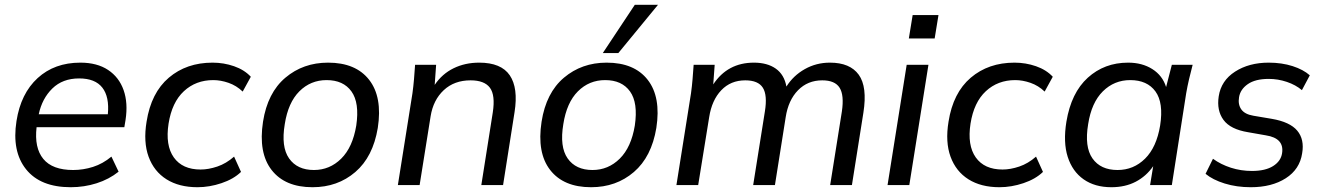

<svg xmlns="http://www.w3.org/2000/svg" viewBox="-20 -774 5534 803"><path d="M276 9Q149 9 89 -66Q29 -141 49 -268Q67 -383 137.5 -447.5Q208 -512 316 -512Q386 -512 432 -481.5Q478 -451 497 -397Q516 -343 505 -272L500 -242H133Q123 -156 161 -109.5Q199 -63 286 -63Q328 -63 369 -76Q410 -89 446 -119L476 -56Q436 -24 384 -7.5Q332 9 276 9ZM311 -446Q242 -446 199 -404Q156 -362 142 -296H431Q438 -369 408 -407.5Q378 -446 311 -446Z M806 9Q729 9 676.5 -24Q624 -57 601.5 -118.5Q579 -180 593 -265Q612 -386 686 -449Q760 -512 869 -512Q916 -512 959 -497Q1002 -482 1029 -453L995 -391Q969 -416 936 -427.5Q903 -439 872 -439Q799 -439 749 -392.5Q699 -346 685 -257Q671 -166 707 -115.5Q743 -65 819 -65Q852 -65 889 -77.5Q926 -90 959 -119L988 -55Q957 -25 906.5 -8Q856 9 806 9Z M1287 9Q1172 9 1116 -63Q1060 -135 1080 -265Q1099 -386 1173.5 -449Q1248 -512 1352 -512Q1468 -512 1524 -440Q1580 -368 1560 -239Q1540 -118 1466 -54.5Q1392 9 1287 9ZM1293 -63Q1359 -63 1407 -110.5Q1455 -158 1470 -249Q1484 -344 1450 -391.5Q1416 -439 1346 -439Q1279 -439 1232 -392Q1185 -345 1171 -255Q1155 -160 1189 -111.5Q1223 -63 1293 -63Z M1644 0 1705 -384Q1709 -413 1711.5 -443Q1714 -473 1716 -503H1804L1798 -419Q1829 -465 1877 -488.5Q1925 -512 1984 -512Q2076 -512 2112 -459Q2148 -406 2132 -305L2084 0H1993L2041 -304Q2052 -376 2029 -407Q2006 -438 1948 -438Q1880 -438 1836 -397Q1792 -356 1781 -288L1735 0Z M2452 9Q2337 9 2281 -63Q2225 -135 2245 -265Q2264 -386 2338.5 -449Q2413 -512 2517 -512Q2633 -512 2689 -440Q2745 -368 2725 -239Q2705 -118 2631 -54.5Q2557 9 2452 9ZM2458 -63Q2524 -63 2572 -110.5Q2620 -158 2635 -249Q2649 -344 2615 -391.5Q2581 -439 2511 -439Q2444 -439 2397 -392Q2350 -345 2336 -255Q2320 -160 2354 -111.5Q2388 -63 2458 -63ZM2501 -552 2635 -754H2732L2566 -552Z M2809 0 2870 -384Q2874 -413 2876.5 -443Q2879 -473 2881 -503H2969L2963 -421Q3023 -512 3133 -512Q3189 -512 3224.5 -487Q3260 -462 3269 -412Q3298 -458 3346 -485Q3394 -512 3451 -512Q3535 -512 3571.5 -461.5Q3608 -411 3591 -303L3543 0H3452L3501 -308Q3511 -376 3491.5 -407Q3472 -438 3419 -438Q3358 -438 3317.5 -396.5Q3277 -355 3266 -284L3221 0H3130L3179 -308Q3190 -376 3170.5 -407Q3151 -438 3097 -438Q3036 -438 2996.5 -396.5Q2957 -355 2946 -284L2900 0Z M3781 -613 3797 -711H3905L3889 -613ZM3692 0 3772 -503H3863L3783 0Z M4160 9Q4083 9 4030.5 -24Q3978 -57 3955.5 -118.5Q3933 -180 3947 -265Q3966 -386 4040 -449Q4114 -512 4223 -512Q4270 -512 4313 -497Q4356 -482 4383 -453L4349 -391Q4323 -416 4290 -427.5Q4257 -439 4226 -439Q4153 -439 4103 -392.5Q4053 -346 4039 -257Q4025 -166 4061 -115.5Q4097 -65 4173 -65Q4206 -65 4243 -77.5Q4280 -90 4313 -119L4342 -55Q4311 -25 4260.5 -8Q4210 9 4160 9Z M4628 9Q4559 9 4512 -24Q4465 -57 4445.5 -118Q4426 -179 4440 -265Q4460 -386 4529.5 -449Q4599 -512 4698 -512Q4757 -512 4799.5 -485Q4842 -458 4857 -410L4881 -503H4968Q4960 -473 4953 -443Q4946 -413 4941 -384L4881 0H4790L4803 -79Q4774 -37 4730 -14Q4686 9 4628 9ZM4654 -63Q4721 -63 4769 -110.5Q4817 -158 4832 -249Q4847 -344 4812.5 -391.5Q4778 -439 4707 -439Q4640 -439 4592.5 -392Q4545 -345 4531 -255Q4515 -160 4549 -111.5Q4583 -63 4654 -63Z M5211 9Q5152 9 5102 -6.5Q5052 -22 5022 -47L5053 -110Q5086 -86 5128 -72.5Q5170 -59 5216 -59Q5272 -59 5304.5 -79.5Q5337 -100 5342 -133Q5352 -196 5274 -208L5200 -221Q5126 -233 5097 -272.5Q5068 -312 5077 -371Q5087 -437 5145.5 -474.5Q5204 -512 5286 -512Q5341 -512 5386 -497.5Q5431 -483 5458 -459L5425 -397Q5399 -419 5362 -431.5Q5325 -444 5286 -444Q5230 -444 5198.5 -422Q5167 -400 5162 -367Q5157 -337 5171.5 -316.5Q5186 -296 5222 -290L5299 -277Q5375 -264 5405.5 -227.5Q5436 -191 5426 -133Q5416 -66 5357.5 -28.5Q5299 9 5211 9Z"/></svg>

Font: Mulish Medium
Style: Italic
Weight: 500
Italic angle: -9°
Designer: Vernon Adams
Foundry: Vernon Adams
Version: Version 3.603; ttfautohint (v1.8.3)